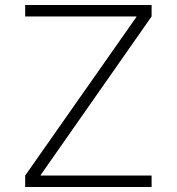

<svg xmlns="http://www.w3.org/2000/svg" viewBox="-20 -750 709 770"><path d="M81 0V-46L527 -682V-684H81V-730H588V-684L143 -48V-46H588V0Z"/></svg>

Font: M PLUS 2 Thin Light
Style: Regular
Weight: 300
Version: Version 1.001